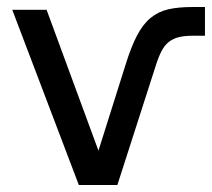

<svg xmlns="http://www.w3.org/2000/svg" viewBox="-20 -528 605 548"><path d="M15 -500H113L261 -98L338 -342Q354 -394 371 -426.5Q388 -459 410 -477Q432 -495 460.5 -501.5Q489 -508 530 -508H565V-426H530Q507 -426 490.5 -422Q474 -418 462 -408.5Q450 -399 441.5 -383Q433 -367 425 -342L315 0H205Z"/></svg>

Font: Retni Sans Medium
Style: Regular
Weight: 500
Designer: Vitaly Kuzmin
Foundry: ParaType Ltd.
Version: Version 1.00;March 2, 2019;FontCreator 11.5.0.2425 64-bit; t